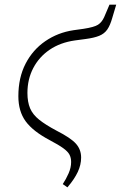

<svg xmlns="http://www.w3.org/2000/svg" viewBox="-20 -614 520 826"><path d="M194 -11Q122 -49 90.5 -92Q59 -135 59 -200Q59 -280 90 -340Q121 -400 175 -437Q229 -474 296 -484L339 -490Q385 -497 401.5 -507.5Q418 -518 428 -540L451 -594H480L463 -537Q454 -505 441.5 -487Q429 -469 407 -460Q385 -451 347 -446L302 -440Q239 -431 193.5 -400Q148 -369 123 -321Q98 -273 98 -214Q98 -175 109.5 -148Q121 -121 148.5 -99Q176 -77 223 -52Q284 -21 306.5 4Q329 29 329 64Q329 95 314.5 126Q300 157 270 192L250 178Q264 157 275 132Q286 107 286 83Q286 65 279 51.5Q272 38 252 23.5Q232 9 194 -11Z"/></svg>

Font: Source Serif 4 SmText Light
Style: Italic
Weight: 300
Italic angle: -12°
Designer: Frank Grießhammer
Foundry: Adobe
Version: Version 4.005;hotconv 1.1.0;makeotfexe 2.6.0